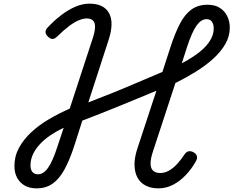

<svg xmlns="http://www.w3.org/2000/svg" viewBox="-20 -1015 1279 1052"><path d="M180 17Q143 17 116 2Q89 -13 74 -40.5Q59 -68 59 -105Q59 -159 84 -205Q109 -251 151.5 -290.5Q194 -330 248.5 -362Q303 -394 362 -420L490 -811Q507 -865 497.5 -889.5Q488 -914 455 -914Q437 -914 413 -904.5Q389 -895 359 -872.5Q329 -850 290 -812Q278 -801 266.5 -801.5Q255 -802 242 -815Q230 -827 229.5 -839Q229 -851 240 -863Q276 -902 314.5 -931.5Q353 -961 392.5 -978Q432 -995 470 -995Q549 -995 577.5 -943Q606 -891 575 -796L464 -454Q530 -479 598 -506.5Q666 -534 734.5 -563.5Q803 -593 870 -621L913 -754Q938 -831 965 -883.5Q992 -936 1028.5 -962.5Q1065 -989 1117 -989Q1157 -989 1183.5 -972.5Q1210 -956 1224.5 -927.5Q1239 -899 1239 -863Q1239 -816 1214.5 -773.5Q1190 -731 1148 -693Q1106 -655 1052.5 -622Q999 -589 941 -560L819 -188Q805 -147 805 -120Q805 -93 818.5 -80Q832 -67 858 -67Q883 -67 906.5 -80.5Q930 -94 951 -117Q972 -140 989 -166Q999 -182 1011.5 -185.5Q1024 -189 1040 -181Q1056 -172 1059 -158.5Q1062 -145 1052 -129Q1030 -90 998.5 -56.5Q967 -23 929 -3Q891 17 847 17Q809 17 779.5 2.5Q750 -12 734 -40.5Q718 -69 717 -110.5Q716 -152 734 -205L837 -518Q788 -498 737 -476.5Q686 -455 633.5 -434Q581 -413 530 -392.5Q479 -372 431 -354L386 -213Q361 -137 333 -86Q305 -35 268.5 -9Q232 17 180 17ZM188 -60Q218 -60 243 -95Q268 -130 293 -207L329 -315Q291 -297 258 -275Q225 -253 200 -226.5Q175 -200 161 -170.5Q147 -141 147 -108Q147 -86 157.5 -73Q168 -60 188 -60ZM976 -668Q1012 -687 1044 -708.5Q1076 -730 1100 -754Q1124 -778 1137.5 -804.5Q1151 -831 1151 -860Q1151 -881 1141.5 -895.5Q1132 -910 1112 -910Q1082 -910 1057 -875Q1032 -840 1005 -758Z"/></svg>

Font: Playwrite SK
Style: Regular
Weight: 400
Designer: Veronika Burian, José Scaglione
Foundry: TypeTogether
Version: Version 1.002